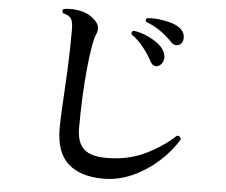

<svg xmlns="http://www.w3.org/2000/svg" viewBox="-55 -848 1111 944"><g transform="rotate(5 500.0 -375.5)"><path d="M488 33Q375 33 314 -21.5Q253 -76 253 -195Q253 -240 257.5 -315Q262 -390 266.5 -484.5Q271 -579 271 -682Q271 -720 261.5 -736.5Q252 -753 221 -760Q211 -772 222 -781Q258 -788 302.5 -779.5Q347 -771 378 -740Q395 -724 397.5 -705.5Q400 -687 390 -667Q383 -653 375.5 -609Q368 -565 361.5 -500.5Q355 -436 351.5 -360Q348 -284 348 -205Q348 -135 382 -102.5Q416 -70 494 -70Q600 -70 683.5 -110Q767 -150 831 -209Q839 -210 845 -205Q851 -200 851 -192Q814 -131 757 -80Q700 -29 631 2Q562 33 488 33ZM712 -544Q701 -538 689.5 -542Q678 -546 671 -559Q653 -594 625 -629Q597 -664 565 -686Q561 -700 574 -704Q603 -701 633.5 -688.5Q664 -676 689 -658.5Q714 -641 725 -621Q740 -596 734.5 -574.5Q729 -553 712 -544ZM810 -660Q800 -652 787.5 -652Q775 -652 764 -663Q737 -692 703 -716Q669 -740 631 -753Q624 -765 635 -772Q662 -775 693.5 -771.5Q725 -768 753.5 -759.5Q782 -751 799 -737Q821 -719 822 -695Q823 -671 810 -660Z"/></g></svg>

Font: Zen Old Mincho Black
Style: Regular
Weight: 900
Designer: Yoshimichi Ohira
Foundry: Positype
Version: Version 1.001